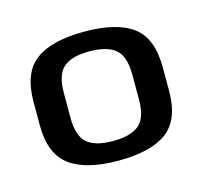

<svg xmlns="http://www.w3.org/2000/svg" viewBox="-54 -741 408 386"><g transform="rotate(-15 150.0 -548.0)"><path d="M149.5 -413.5Q217.5 -413.5 250.8 -438.2Q284 -463 284 -523V-571.5Q284 -632.5 250.8 -657.2Q217.5 -682 149.5 -682Q82 -682 48.5 -657.2Q15 -632.5 15 -571.5V-523Q15 -463.5 48.8 -438.5Q82.5 -413.5 149.5 -413.5ZM149 -454.5Q112.5 -454.5 95.5 -469.2Q78.5 -484 78.5 -521.5V-573.5Q78.5 -611.5 95.5 -626.2Q112.5 -641 149 -641Q186.5 -641 203.8 -626.2Q221 -611.5 221 -573.5V-521.5Q221 -484 203.8 -469.2Q186.5 -454.5 149 -454.5Z"/></g></svg>

Font: Anybody SemiCondensed
Style: Regular
Weight: 400
Width: 4
Version: Version 1.113;gftools[0.9.25]